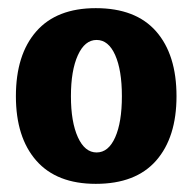

<svg xmlns="http://www.w3.org/2000/svg" viewBox="-20 -726 472 471"><path d="M19 -490Q19 -592 69 -649Q119 -706 215 -706Q313 -706 363 -649Q413 -592 413 -490Q413 -389 363 -332Q313 -275 215 -275Q119 -275 69 -332Q19 -389 19 -490ZM279 -490Q279 -554 262.5 -591Q246 -628 217 -628Q188 -628 171 -590.5Q154 -553 154 -490Q154 -427 171 -389.5Q188 -352 217 -352Q246 -352 262.5 -389Q279 -426 279 -490Z"/></svg>

Font: Taviraj Bold
Style: Regular
Weight: 700
Designer: Katatrad Team
Foundry: CadsonDemak
Version: Version 1.030